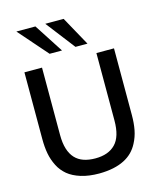

<svg xmlns="http://www.w3.org/2000/svg" viewBox="-139 -1070 1011 1184"><g transform="rotate(-15 367.0 -478.0)"><path d="M406.2 -781.2 263.2 -966.8H380.4L482.9 -781.2ZM241.2 -781.2 78.6 -966.8H200.2L320.3 -781.2ZM347.2 11.2Q280.8 11.2 230.7 -4.4Q180.7 -20 148.4 -46.4Q132.8 -59.6 119.6 -75.7Q106.4 -91.8 96.7 -111.3Q77.1 -149.9 69.3 -191.7Q61.5 -233.4 61.5 -284.7V-710.9H173.8V-281.2Q173.8 -229 185.3 -191.9Q196.8 -154.8 218.8 -131.1Q240.7 -107.4 273.2 -96.2Q305.7 -85 347.7 -85Q431.2 -85 475.6 -130.9Q521 -176.8 521 -280.8V-710.9H633.3V-285.2Q633.3 -233.4 625.2 -191.2Q617.2 -148.9 596.7 -110.4Q582 -82 560.1 -59.8Q538.1 -37.6 507.6 -22Q477.1 -6.3 437.3 2.2Q397.5 10.7 347.2 11.2Z"/></g></svg>

Font: Ride Light
Style: Bold
Weight: 600
Version: Version 3.000